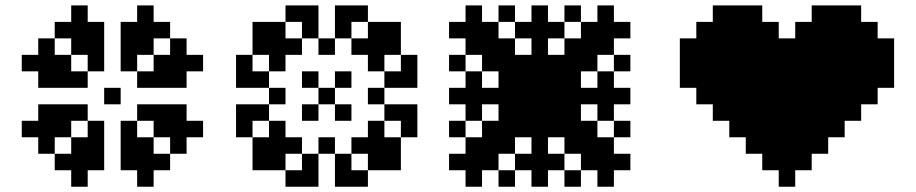

<svg xmlns="http://www.w3.org/2000/svg" viewBox="-20 -708 3473 728"><path d="M125 -437.5H187.5V-375H125ZM187.5 -437.5H250V-375H187.5ZM250 -437.5H312.5V-375H250ZM62.5 -500H125V-437.5H62.5ZM125 -500H187.5V-437.5H125ZM187.5 -500H250V-437.5H187.5ZM125 -562.5H187.5V-500H125ZM187.5 -625H250V-562.5H187.5ZM250 -625H312.5V-562.5H250ZM312.5 -625H375V-562.5H312.5ZM250 -687.5H312.5V-625H250ZM250 -562.5H312.5V-500H250ZM312.5 -562.5H375V-500H312.5ZM312.5 -500H375V-437.5H312.5ZM500 -687.5H562.5V-625H500ZM437.5 -625H500V-562.5H437.5ZM500 -625H562.5V-562.5H500ZM562.5 -625H625V-562.5H562.5ZM500 -562.5H562.5V-500H500ZM437.5 -562.5H500V-500H437.5ZM437.5 -500H500V-437.5H437.5ZM500 -437.5H562.5V-375H500ZM562.5 -437.5H625V-375H562.5ZM562.5 -500H625V-437.5H562.5ZM625 -437.5H687.5V-375H625ZM625 -500H687.5V-437.5H625ZM625 -562.5H687.5V-500H625ZM687.5 -500H750V-437.5H687.5ZM500 -312.5H562.5V-250H500ZM562.5 -312.5H625V-250H562.5ZM625 -312.5H687.5V-250H625ZM437.5 -250H500V-187.5H437.5ZM437.5 -187.5H500V-125H437.5ZM437.5 -125H500V-62.5H437.5ZM312.5 -250H375V-187.5H312.5ZM312.5 -187.5H375V-125H312.5ZM312.5 -125H375V-62.5H312.5ZM250 -312.5H312.5V-250H250ZM187.5 -312.5H250V-250H187.5ZM125 -312.5H187.5V-250H125ZM187.5 -250H250V-187.5H187.5ZM250 -187.5H312.5V-125H250ZM250 -125H312.5V-62.5H250ZM187.5 -125H250V-62.5H187.5ZM125 -250H187.5V-187.5H125ZM125 -187.5H187.5V-125H125ZM500 -187.5H562.5V-125H500ZM562.5 -250H625V-187.5H562.5ZM500 -125H562.5V-62.5H500ZM562.5 -125H625V-62.5H562.5ZM625 -250H687.5V-187.5H625ZM625 -187.5H687.5V-125H625ZM250 -62.5H312.5V0H250ZM500 -62.5H562.5V0H500ZM687.5 -250H750V-187.5H687.5ZM62.5 -250H125V-187.5H62.5ZM375 -375H437.5V-312.5H375Z M1187.5 -375H1250V-312.5H1187.5ZM1125 -437.5H1187.5V-375H1125ZM1062.5 -562.5H1125V-500H1062.5ZM1000 -500H1062.5V-437.5H1000ZM1125 -312.5H1187.5V-250H1125ZM1000 -250H1062.5V-187.5H1000ZM1062.5 -187.5H1125V-125H1062.5ZM1250 -312.5H1312.5V-250H1250ZM1312.5 -187.5H1375V-125H1312.5ZM1375 -250H1437.5V-187.5H1375ZM1250 -437.5H1312.5V-375H1250ZM1312.5 -562.5H1375V-500H1312.5ZM1375 -500H1437.5V-437.5H1375ZM1125 -125H1187.5V-62.5H1125ZM1250 -125H1312.5V-62.5H1250ZM1437.5 -437.5H1500V-375H1437.5ZM1437.5 -312.5H1500V-250H1437.5ZM1500 -312.5H1562.5V-250H1500ZM1500 -437.5H1562.5V-375H1500ZM1125 -687.5H1187.5V-625H1125ZM1125 -625H1187.5V-562.5H1125ZM1250 -625H1312.5V-562.5H1250ZM1250 -687.5H1312.5V-625H1250ZM875 -437.5H937.5V-375H875ZM937.5 -437.5H1000V-375H937.5ZM937.5 -312.5H1000V-250H937.5ZM875 -312.5H937.5V-250H875ZM1062.5 -687.5H1125V-625H1062.5ZM1000 -625H1062.5V-562.5H1000ZM875 -500H937.5V-437.5H875ZM937.5 -562.5H1000V-500H937.5ZM1312.5 -687.5H1375V-625H1312.5ZM1375 -625H1437.5V-562.5H1375ZM1437.5 -562.5H1500V-500H1437.5ZM1500 -500H1562.5V-437.5H1500ZM1437.5 -187.5H1500V-125H1437.5ZM1500 -250H1562.5V-187.5H1500ZM1375 -125H1437.5V-62.5H1375ZM1312.5 -62.5H1375V0H1312.5ZM1000 -125H1062.5V-62.5H1000ZM1062.5 -62.5H1125V0H1062.5ZM875 -250H937.5V-187.5H875ZM937.5 -187.5H1000V-125H937.5ZM1250 -62.5H1312.5V0H1250ZM1125 -62.5H1187.5V0H1125ZM1000 -375H1062.5V-312.5H1000ZM1375 -375H1437.5V-312.5H1375ZM1187.5 -562.5H1250V-500H1187.5ZM1187.5 -187.5H1250V-125H1187.5ZM1000 -562.5H1062.5V-500H1000ZM1375 -562.5H1437.5V-500H1375ZM1375 -187.5H1437.5V-125H1375ZM1000 -187.5H1062.5V-125H1000ZM937.5 -125H1000V-62.5H937.5ZM1437.5 -125H1500V-62.5H1437.5ZM1437.5 -625H1500V-562.5H1437.5ZM937.5 -625H1000V-562.5H937.5Z M1932.7 -437.5H1995.2V-375H1932.7ZM1932.7 -375H1995.2V-312.5H1932.7ZM1995.2 -375H2057.7V-312.5H1995.2ZM1995.2 -437.5H2057.7V-375H1995.2ZM1932.7 -500H1995.2V-437.5H1932.7ZM1870.2 -437.5H1932.7V-375H1870.2ZM1870.2 -500H1932.7V-437.5H1870.2ZM1870.2 -562.5H1932.7V-500H1870.2ZM1807.7 -562.5H1870.2V-500H1807.7ZM1807.7 -500H1870.2V-437.5H1807.7ZM1807.7 -625H1870.2V-562.5H1807.7ZM1745.2 -562.5H1807.7V-500H1745.2ZM2057.7 -437.5H2120.2V-375H2057.7ZM2057.7 -375H2120.2V-312.5H2057.7ZM2057.7 -312.5H2120.2V-250H2057.7ZM1995.2 -312.5H2057.7V-250H1995.2ZM1932.7 -312.5H1995.2V-250H1932.7ZM2057.7 -500H2120.2V-437.5H2057.7ZM2120.2 -500H2182.7V-437.5H2120.2ZM2120.2 -437.5H2182.7V-375H2120.2ZM2120.2 -562.5H2182.7V-500H2120.2ZM2182.7 -562.5H2245.2V-500H2182.7ZM2182.7 -500H2245.2V-437.5H2182.7ZM2182.7 -625H2245.2V-562.5H2182.7ZM2245.2 -562.5H2307.7V-500H2245.2ZM2120.2 -312.5H2182.7V-250H2120.2ZM2057.7 -250H2120.2V-187.5H2057.7ZM2120.2 -250H2182.7V-187.5H2120.2ZM2182.7 -250H2245.2V-187.5H2182.7ZM2120.2 -187.5H2182.7V-125H2120.2ZM2182.7 -187.5H2245.2V-125H2182.7ZM2245.2 -187.5H2307.7V-125H2245.2ZM2182.7 -125H2245.2V-62.5H2182.7ZM1870.2 -312.5H1932.7V-250H1870.2ZM1870.2 -250H1932.7V-187.5H1870.2ZM1932.7 -250H1995.2V-187.5H1932.7ZM1807.7 -250H1870.2V-187.5H1807.7ZM1807.7 -187.5H1870.2V-125H1807.7ZM1870.2 -187.5H1932.7V-125H1870.2ZM1745.2 -187.5H1807.7V-125H1745.2ZM1807.7 -125H1870.2V-62.5H1807.7ZM2245.2 -625H2307.7V-562.5H2245.2ZM2307.7 -625H2370.2V-562.5H2307.7ZM2245.2 -687.5H2307.7V-625H2245.2ZM1745.2 -625H1807.7V-562.5H1745.2ZM1745.2 -687.5H1807.7V-625H1745.2ZM1682.7 -625H1745.2V-562.5H1682.7ZM1745.2 -125H1807.7V-62.5H1745.2ZM1745.2 -62.5H1807.7V0H1745.2ZM1682.7 -125H1745.2V-62.5H1682.7ZM1995.2 -687.5H2057.7V-625H1995.2ZM1995.2 -625H2057.7V-562.5H1995.2ZM1995.2 -562.5H2057.7V-500H1995.2ZM1995.2 -500H2057.7V-437.5H1995.2ZM1995.2 -250H2057.7V-187.5H1995.2ZM1995.2 -187.5H2057.7V-125H1995.2ZM1995.2 -125H2057.7V-62.5H1995.2ZM1995.2 -62.5H2057.7V0H1995.2ZM1682.7 -375H1745.2V-312.5H1682.7ZM1745.2 -375H1807.7V-312.5H1745.2ZM1807.7 -375H1870.2V-312.5H1807.7ZM1870.2 -375H1932.7V-312.5H1870.2ZM2120.2 -375H2182.7V-312.5H2120.2ZM2182.7 -375H2245.2V-312.5H2182.7ZM2245.2 -375H2307.7V-312.5H2245.2ZM2307.7 -375H2370.2V-312.5H2307.7ZM1682.7 -500H1745.2V-437.5H1682.7ZM1870.2 -687.5H1932.7V-625H1870.2ZM2120.2 -687.5H2182.7V-625H2120.2ZM2307.7 -500H2370.2V-437.5H2307.7ZM2307.7 -250H2370.2V-187.5H2307.7ZM2120.2 -62.5H2182.7V0H2120.2ZM1870.2 -62.5H1932.7V0H1870.2ZM1682.7 -250H1745.2V-187.5H1682.7ZM1745.2 -312.5H1807.7V-250H1745.2ZM1745.2 -437.5H1807.7V-375H1745.2ZM1932.7 -625H1995.2V-562.5H1932.7ZM2057.7 -625H2120.2V-562.5H2057.7ZM2245.2 -437.5H2307.7V-375H2245.2ZM2245.2 -312.5H2307.7V-250H2245.2ZM2057.7 -125H2120.2V-62.5H2057.7ZM1932.7 -125H1995.2V-62.5H1932.7ZM2307.7 -125H2370.2V-62.5H2307.7ZM2245.2 -125H2307.7V-62.5H2245.2ZM2245.2 -62.5H2307.7V0H2245.2Z M2557.7 -437.5H2620.2V-375H2557.7ZM2557.7 -500H2620.2V-437.5H2557.7ZM2557.7 -562.5H2620.2V-500H2557.7ZM2620.2 -625H2682.7V-562.5H2620.2ZM2682.7 -687.5H2745.2V-625H2682.7ZM2932.7 -562.5H2995.2V-500H2932.7ZM2870.2 -625H2932.7V-562.5H2870.2ZM2807.7 -687.5H2870.2V-625H2807.7ZM2745.2 -687.5H2807.7V-625H2745.2ZM2995.2 -625H3057.7V-562.5H2995.2ZM3057.7 -687.5H3120.2V-625H3057.7ZM3120.2 -687.5H3182.7V-625H3120.2ZM3182.7 -687.5H3245.2V-625H3182.7ZM3245.2 -625H3307.7V-562.5H3245.2ZM3307.7 -562.5H3370.2V-500H3307.7ZM3307.7 -500H3370.2V-437.5H3307.7ZM3307.7 -437.5H3370.2V-375H3307.7ZM2620.2 -375H2682.7V-312.5H2620.2ZM2682.7 -312.5H2745.2V-250H2682.7ZM2745.2 -250H2807.7V-187.5H2745.2ZM2807.7 -187.5H2870.2V-125H2807.7ZM2870.2 -125H2932.7V-62.5H2870.2ZM2932.7 -62.5H2995.2V0H2932.7ZM2995.2 -125H3057.7V-62.5H2995.2ZM3057.7 -187.5H3120.2V-125H3057.7ZM3120.2 -250H3182.7V-187.5H3120.2ZM3182.7 -312.5H3245.2V-250H3182.7ZM3245.2 -375H3307.7V-312.5H3245.2ZM3245.2 -437.5H3307.7V-375H3245.2ZM3245.2 -500H3307.7V-437.5H3245.2ZM3245.2 -562.5H3307.7V-500H3245.2ZM3182.7 -562.5H3245.2V-500H3182.7ZM3120.2 -562.5H3182.7V-500H3120.2ZM3120.2 -625H3182.7V-562.5H3120.2ZM3057.7 -625H3120.2V-562.5H3057.7ZM3182.7 -625H3245.2V-562.5H3182.7ZM3057.7 -562.5H3120.2V-500H3057.7ZM2995.2 -562.5H3057.7V-500H2995.2ZM2995.2 -500H3057.7V-437.5H2995.2ZM2995.2 -437.5H3057.7V-375H2995.2ZM3057.7 -437.5H3120.2V-375H3057.7ZM3120.2 -500H3182.7V-437.5H3120.2ZM3182.7 -500H3245.2V-437.5H3182.7ZM3182.7 -437.5H3245.2V-375H3182.7ZM3182.7 -375H3245.2V-312.5H3182.7ZM3120.2 -375H3182.7V-312.5H3120.2ZM3120.2 -437.5H3182.7V-375H3120.2ZM3057.7 -500H3120.2V-437.5H3057.7ZM3057.7 -375H3120.2V-312.5H3057.7ZM3057.7 -312.5H3120.2V-250H3057.7ZM3120.2 -312.5H3182.7V-250H3120.2ZM3057.7 -250H3120.2V-187.5H3057.7ZM2995.2 -250H3057.7V-187.5H2995.2ZM2995.2 -187.5H3057.7V-125H2995.2ZM2932.7 -125H2995.2V-62.5H2932.7ZM2932.7 -187.5H2995.2V-125H2932.7ZM2870.2 -187.5H2932.7V-125H2870.2ZM2870.2 -250H2932.7V-187.5H2870.2ZM2807.7 -250H2870.2V-187.5H2807.7ZM2807.7 -312.5H2870.2V-250H2807.7ZM2745.2 -312.5H2807.7V-250H2745.2ZM2745.2 -375H2807.7V-312.5H2745.2ZM2682.7 -375H2745.2V-312.5H2682.7ZM2682.7 -437.5H2745.2V-375H2682.7ZM2620.2 -437.5H2682.7V-375H2620.2ZM2620.2 -500H2682.7V-437.5H2620.2ZM2620.2 -562.5H2682.7V-500H2620.2ZM2682.7 -562.5H2745.2V-500H2682.7ZM2682.7 -625H2745.2V-562.5H2682.7ZM2745.2 -625H2807.7V-562.5H2745.2ZM2807.7 -625H2870.2V-562.5H2807.7ZM2807.7 -562.5H2870.2V-500H2807.7ZM2870.2 -562.5H2932.7V-500H2870.2ZM2870.2 -500H2932.7V-437.5H2870.2ZM2870.2 -437.5H2932.7V-375H2870.2ZM2932.7 -437.5H2995.2V-375H2932.7ZM2932.7 -375H2995.2V-312.5H2932.7ZM2995.2 -375H3057.7V-312.5H2995.2ZM2932.7 -500H2995.2V-437.5H2932.7ZM2932.7 -312.5H2995.2V-250H2932.7ZM2995.2 -312.5H3057.7V-250H2995.2ZM2932.7 -250H2995.2V-187.5H2932.7ZM2870.2 -312.5H2932.7V-250H2870.2ZM2870.2 -375H2932.7V-312.5H2870.2ZM2807.7 -375H2870.2V-312.5H2807.7ZM2807.7 -437.5H2870.2V-375H2807.7ZM2807.7 -500H2870.2V-437.5H2807.7ZM2745.2 -500H2807.7V-437.5H2745.2ZM2682.7 -500H2745.2V-437.5H2682.7ZM2745.2 -562.5H2807.7V-500H2745.2ZM2745.2 -437.5H2807.7V-375H2745.2Z"/></svg>

Font: Yarndings 12
Style: Regular
Weight: 400
Designer: Sarah Cadigan-Fried
Version: Version 1.000; ttfautohint (v1.8.4.7-5d5b)